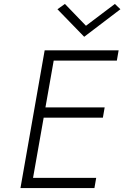

<svg xmlns="http://www.w3.org/2000/svg" viewBox="-20 -956 632 976"><path d="M202 -358 148 -52H469L460 0H84L207 -700H583L574 -648H253L211 -410H512L503 -358ZM417 -825 564 -936 592 -909 408 -769 272 -909 310 -936Z"/></svg>

Font: Renner* Light
Style: Light Italic
Weight: 300
Italic angle: -10°
Version: Version 003.000 ; ttfautohint (v0.97) -l 8 -r 50 -G 200 -x 1